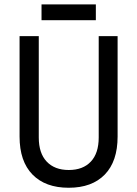

<svg xmlns="http://www.w3.org/2000/svg" viewBox="-20 -846 627 878"><path d="M169.9 -753.7V-825.8H418.3V-753.7ZM517.8 -221.5Q517.8 -108.2 459.2 -47.8Q400.5 12.6 294.1 12.6Q187.7 12.6 128.6 -47.8Q69.5 -108.2 69.5 -221.5V-680.7H157.3V-217.2Q157.3 -145.5 193.5 -107.1Q229.8 -68.6 294.5 -68.6Q359.3 -68.6 395.3 -106.9Q431.4 -145.1 431.4 -217.2V-680.7H517.8Z"/></svg>

Font: Puralecka Narrow
Style: Regular
Weight: 400
Designer: Hector Gatti, Marcela Romero, Pablo Cosgaya and Nicolas Silva
Version: Version 1.004;PS 001.004;hotconv 1.0.70;makeotf.lib2.5.58329